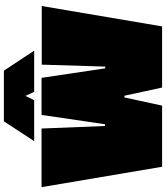

<svg xmlns="http://www.w3.org/2000/svg" viewBox="47 -902 855 989"><g transform="rotate(-90 474.5 -407.5)"><path d="M425 0H110L5 -621H307L320 -294H329L377 -621H568L617 -293H626L636 -620H938L833 0H518L476 -194H467ZM242 -659 344 -815H605L708 -659H496L475 -704L453 -659Z"/></g></svg>

Font: Gasoek One
Style: Regular
Weight: 400
Designer: Jiashuo Zhang
Foundry: JAMO
Version: Version 1.000; ttfautohint (v1.8.4.7-5d5b);gftools[0.9.29]